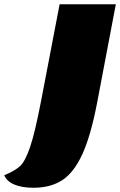

<svg xmlns="http://www.w3.org/2000/svg" viewBox="-162 -680 566 905"><path d="M-4 205Q-58 205 -94 190Q-130 175 -142 146Q-91 125 -67 102.5Q-43 80 -20 12.5Q3 -55 32 -206L119 -660H384L296 -197Q266 -40 226 47Q186 134 131 169.5Q76 205 -4 205Z"/></svg>

Font: Sansita Black Italic
Style: Regular
Weight: 900
Italic angle: -11°
Designer: Pablo Cosgaya
Foundry: Omnibus-Type
Version: Version 1.006